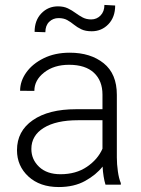

<svg xmlns="http://www.w3.org/2000/svg" viewBox="-20 -753 576 783"><path d="M410.2 0Q405.8 -13.7 402.6 -33.4Q399.4 -53.2 398.4 -73.7Q372.1 -40 327.1 -15.1Q282.2 9.8 219.7 9.8Q142.6 9.8 95.9 -33.2Q49.3 -76.2 49.3 -140.6Q49.3 -218.3 113.8 -262.9Q178.2 -307.6 290 -307.6H397.9V-367.2Q397.9 -423.8 363 -456.3Q328.1 -488.8 261.7 -488.8Q200.2 -488.8 160.2 -457.5Q120.1 -426.3 120.1 -382.3L62 -382.8Q62 -422.4 87.4 -457.8Q112.8 -493.2 158.4 -515.6Q204.1 -538.1 264.6 -538.1Q349.1 -538.1 402.8 -495.1Q456.5 -452.1 456.5 -366.2V-110.8Q456.5 -83.5 460.7 -54.2Q464.8 -24.9 472.7 -6.3V0ZM226.6 -42.5Q290 -42.5 334.5 -72.8Q378.9 -103 397.9 -146.5V-262.7H298.3Q208.5 -262.7 158.2 -231.4Q107.9 -200.2 107.9 -145.5Q107.9 -102.5 139.6 -72.5Q171.4 -42.5 226.6 -42.5ZM405.8 -732.9 449.7 -730.5Q449.7 -683.1 422.1 -654.3Q394.5 -625.5 354 -625.5Q328.6 -625.5 311.8 -633.5Q294.9 -641.6 281.7 -652.3Q268.6 -663.1 254.2 -671.1Q239.7 -679.2 218.8 -679.2Q196.3 -679.2 180.7 -664.1Q165 -648.9 165 -621.6L121.1 -623Q121.1 -669.9 148.7 -698.5Q176.3 -727.1 216.3 -727.1Q239.7 -727.1 256.6 -719Q273.4 -710.9 287.6 -700.4Q301.8 -689.9 316.9 -681.9Q332 -673.8 352.1 -673.8Q374.5 -673.8 390.1 -689.9Q405.8 -706.1 405.8 -732.9Z"/></svg>

Font: Vazirmatn RD UI ExtraLight
Style: Regular
Weight: 200
Designer: Saber Rastikerdar
Foundry: Saber Rastikerdar
Version: Version 33.003